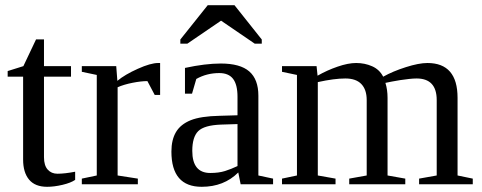

<svg xmlns="http://www.w3.org/2000/svg" viewBox="-20 -716 1873 746"><path d="M163.1 9.8Q116.2 9.8 93 -18.1Q69.8 -45.9 69.8 -96.2V-418H9.8V-439.9L70.8 -459L120.1 -563H150.9V-459H255.9V-418H150.9V-105Q150.9 -73.2 165.3 -57.1Q179.7 -41 203.1 -41Q231.4 -41 272 -48.8V-17.1Q254.9 -5.4 222.7 2.2Q190.4 9.8 163.1 9.8Z M602.1 -471.2V-347.2H581.1L552.7 -400.9Q528.3 -400.9 494.9 -394.3Q461.4 -387.7 437 -377V-34.2L515.6 -22V0H297.9V-22L356 -34.2V-424.8L297.9 -437V-459H431.6L436 -401.9Q465.3 -426.3 515.4 -448.7Q565.4 -471.2 594.7 -471.2Z M837.9 -469.2Q913.1 -469.2 948.5 -438.5Q983.9 -407.7 983.9 -344.2V-34.2L1041 -22V0H915L905.8 -45.9Q850.1 9.8 763.7 9.8Q646 9.8 646 -127Q646 -172.9 663.8 -202.9Q681.6 -232.9 720.7 -248.8Q759.8 -264.6 834 -266.1L902.8 -268.1V-339.8Q902.8 -387.2 885.5 -409.7Q868.2 -432.1 832 -432.1Q783.2 -432.1 742.7 -409.2L726.1 -352.1H698.7V-452.1Q777.8 -469.2 837.9 -469.2ZM902.8 -233.9 838.9 -231.9Q773.4 -229.5 750.2 -206.5Q727.1 -183.6 727.1 -129.9Q727.1 -43.9 796.9 -43.9Q830.1 -43.9 854.2 -51.5Q878.4 -59.1 902.8 -70.8ZM680.7 -546.4V-562.5L787.1 -695.8H891.1L997.1 -562.5V-546.4H969.7L838.9 -635.7L708 -546.4Z M1213.9 -421.9Q1250.5 -442.9 1291.5 -457Q1332.5 -471.2 1363.8 -471.2Q1397.5 -471.2 1426 -458.5Q1454.6 -445.8 1468.8 -418Q1506.3 -439 1556.9 -455.1Q1607.4 -471.2 1640.6 -471.2Q1757.8 -471.2 1757.8 -335.9V-34.2L1816.9 -22V0H1608.4V-22L1676.8 -34.2V-327.1Q1676.8 -411.1 1598.6 -411.1Q1585.9 -411.1 1569.1 -409.2Q1552.2 -407.2 1535.4 -404.8Q1518.6 -402.3 1503.2 -399.2Q1487.8 -396 1477.5 -394Q1485.8 -367.7 1485.8 -335.9V-34.2L1554.7 -22V0H1336.9V-22L1404.8 -34.2V-327.1Q1404.8 -367.7 1384 -389.4Q1363.3 -411.1 1321.8 -411.1Q1278.8 -411.1 1214.8 -397V-34.2L1283.7 -22V0H1075.7V-22L1133.8 -34.2V-424.8L1075.7 -437V-459H1210Z"/></svg>

Font: Tinos
Style: Regular
Weight: 400
Designer: Steve Matteson
Foundry: Monotype Imaging Inc.
Version: Version 1.23